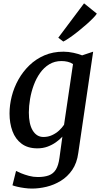

<svg xmlns="http://www.w3.org/2000/svg" viewBox="-20 -877 600 1148"><path d="M448 38Q440 98 411.8 139Q383.5 180 343.2 204.5Q303 229 258 239.8Q213 250.5 171.5 250.5Q149 250.5 125.8 247.2Q102.5 244 83.2 239.5Q64 235 54.5 231L76 145Q86 150.5 106.5 159Q127 167.5 153 174.5Q179 181.5 206 181.5Q245.5 181.5 272.2 171.5Q299 161.5 314.2 136.8Q329.5 112 335.5 67L353 -60Q337 -42.5 314.5 -26.5Q292 -10.5 264.2 -0.2Q236.5 10 203.5 10Q146 10 109 -17.8Q72 -45.5 54.5 -92.8Q37 -140 37 -198.5Q37 -249 50.2 -301.2Q63.5 -353.5 90 -401Q116.5 -448.5 155.5 -486.2Q194.5 -524 245.5 -546Q296.5 -568 359.5 -568Q389 -568 419.8 -561.2Q450.5 -554.5 471 -546L537 -568ZM416.5 -494Q402.5 -503.5 384.5 -507.8Q366.5 -512 347.5 -512Q306.5 -512 274.5 -492.5Q242.5 -473 219.5 -440.5Q196.5 -408 181.8 -368Q167 -328 159.8 -285.5Q152.5 -243 152.5 -204.5Q152.5 -170 158.2 -143Q164 -116 175.5 -97Q187 -78 203 -68Q219 -58 240 -58Q267.5 -58 291 -68.8Q314.5 -79.5 332.8 -96.2Q351 -113 363 -131ZM328.5 -651.5 482.5 -857 559 -795.5Q553.5 -786 536.8 -768.8Q520 -751.5 496.8 -731Q473.5 -710.5 448.2 -690.2Q423 -670 399.2 -653.5Q375.5 -637 358.5 -628.5Z"/></svg>

Font: Merriweather Medium
Style: Italic
Weight: 500
Italic angle: -7.8°
Version: Version 2.101